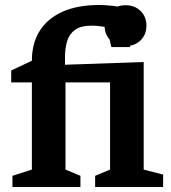

<svg xmlns="http://www.w3.org/2000/svg" viewBox="-20 -751 688 771"><path d="M30 0V-45L108 -70V-420H25V-468L108 -507Q108 -578 140 -628Q172 -678 232.5 -704.5Q293 -731 378 -731Q402 -731 432.5 -727.5Q463 -724 488 -718.5Q513 -713 521 -707L502 -562H427L409 -642Q396 -644 379.5 -646Q363 -648 349 -648Q304 -648 281 -631Q258 -614 249.5 -585.5Q241 -557 241 -521V-491L557 -502V-70L635 -50V0H362V-45L422 -70V-420H243V-70L303 -45V0ZM484 -566Q447 -566 423.5 -589Q400 -612 400 -648Q400 -684 423.5 -707Q447 -730 484 -730Q521 -730 544.5 -707Q568 -684 568 -648Q568 -612 544.5 -589Q521 -566 484 -566Z"/></svg>

Font: Manuale
Style: Regular
Weight: 400
Designer: Eduardo Tunni / Pablo Cosgaya
Foundry: Eduardo Tunni / Pablo Cosgaya
Version: Version 1.002